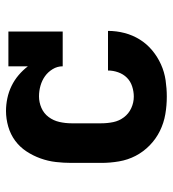

<svg xmlns="http://www.w3.org/2000/svg" viewBox="12 -580 576 640"><g transform="rotate(-90 300.0 -260.0)"><path d="M298 8Q268 8 239 3Q210 -2 183.5 -15Q157 -28 135.5 -49Q114 -70 100.5 -96Q87 -122 82 -151.5Q77 -181 77 -210V-310Q77 -336 80 -362Q83 -388 92 -413Q101 -438 115.5 -460Q130 -482 151 -497.5Q172 -513 198 -520.5Q224 -528 250 -528Q271 -528 292.5 -523.5Q314 -519 333.5 -509.5Q353 -500 369.5 -486Q386 -472 399 -455V-520H515V-339H399Q399 -357 389.5 -372.5Q380 -388 366 -398Q352 -408 334.5 -413Q317 -418 299 -418Q279 -418 260.5 -410Q242 -402 230 -386Q218 -370 213.5 -350Q209 -330 209 -310V-210Q209 -190 213 -170.5Q217 -151 229 -135Q241 -119 259.5 -110.5Q278 -102 298 -102Q315 -102 332 -107.5Q349 -113 361 -125Q373 -137 379 -154Q385 -171 385 -188H517Q517 -160 510 -133Q503 -106 488.5 -82.5Q474 -59 452.5 -41Q431 -23 405.5 -11.5Q380 0 352.5 4Q325 8 298 8Z"/></g></svg>

Font: Iosevka Etoile Extrabold
Style: Regular
Weight: 800
Designer: Belleve Invis
Foundry: Belleve Invis
Version: Version 22.1.2; ttfautohint (v1.8.4)